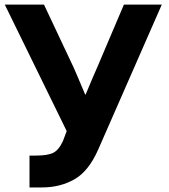

<svg xmlns="http://www.w3.org/2000/svg" viewBox="-20 -820 739 842"><path d="M1 -799.8H172.9L301.8 -526.4Q307.6 -514.6 353.5 -405.3H355.5Q366.2 -431.6 384.8 -475.1Q403.3 -518.6 406.2 -524.4L523.4 -799.8H689.5L410.2 -163.1Q368.2 -68.4 305.7 -33.2Q243.2 2 164.1 2H109.4V-137.7H137.7Q187.5 -137.7 212.4 -149.4Q237.3 -161.1 255.9 -201.2L272.5 -245.1Z"/></svg>

Font: Gothic A1 Black
Style: Regular
Weight: 900
Version: Version 2.50